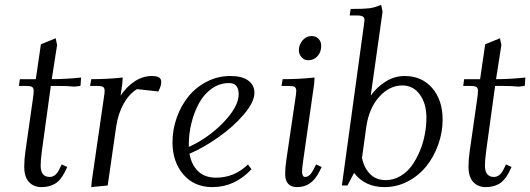

<svg xmlns="http://www.w3.org/2000/svg" viewBox="-20 -766 2190 793"><path d="M58.1 -411.1 62 -439H127.9L148.9 -583L210 -607.9L215.8 -580.1L193.8 -439Q250 -439 314.9 -445.8L313 -418L312 -411.1L287.1 -408.2Q260.3 -411.1 217.8 -411.1H189.9L152.8 -141.1Q147.9 -104.5 147.9 -82Q147.9 -35.2 185.1 -35.2Q209 -35.2 224.1 -64.9L234.9 -86.9L257.8 -76.2L247.1 -54.2Q229 -19 205.3 -6.1Q181.6 6.8 151.9 6.8Q119.1 6.8 99.6 -14.2Q80.1 -35.2 80.1 -78.1Q80.1 -107.9 85 -141.1L116.2 -359.9Q119.1 -379.4 119.1 -391.1Q119.1 -402.8 112.3 -407Q105.5 -411.1 87.9 -411.1Z M352.1 -411.1 356.9 -439Q423.8 -439 486.8 -445.8L484.9 -418L478 -371.1Q503.4 -408.7 536.9 -430.4Q570.3 -452.1 607.9 -452.1Q646 -452.1 646 -428.2Q646 -410.2 633.8 -388.2L545.9 -397.9Q514.2 -378.9 491.2 -338.6Q468.3 -298.3 460 -244.1L424.8 0L356.9 6.8L358.9 -17.1L409.2 -363.8Q412.1 -380.9 412.1 -391.1Q412.1 -402.8 405.8 -407Q399.4 -411.1 381.8 -411.1Z M692.4 -178.2Q692.4 -231 710.2 -280.8Q728 -330.6 759 -368.4Q790 -406.2 835 -429.2Q879.9 -452.1 930.7 -452.1Q980 -452.1 1005.4 -433.3Q1030.8 -414.6 1030.8 -382.8Q1030.8 -344.2 986.8 -293Q942.9 -241.7 881.8 -199Q820.8 -156.2 762.7 -130.9Q770.5 -85.9 797.9 -59.1Q825.2 -32.2 872.6 -32.2Q948.2 -32.2 1004.4 -86.9L1018.6 -66.9Q949.7 6.8 857.4 6.8Q781.7 6.8 737.1 -45.7Q692.4 -98.1 692.4 -178.2ZM759.8 -159.2Q841.3 -196.3 903.6 -261.2Q965.8 -326.2 965.8 -377Q965.8 -422.9 925.8 -422.9Q886.7 -422.9 854.2 -399.7Q821.8 -376.5 801.8 -339.4Q781.7 -302.2 770.8 -258.3Q759.8 -214.4 759.8 -169.9Z M1142.6 -411.1 1147.5 -439Q1216.3 -439 1279.3 -445.8L1277.3 -418L1232.4 -104Q1227.5 -68.8 1227.5 -58.1Q1227.5 -35.2 1240.2 -35.2Q1259.3 -35.2 1274.4 -64.9L1285.6 -86.9L1308.6 -76.2L1297.4 -54.2Q1266.1 6.8 1207.5 6.8Q1157.7 6.8 1157.7 -47.9Q1157.7 -71.8 1162.6 -105L1200.7 -363.8Q1203.6 -380.9 1203.6 -391.1Q1203.6 -402.8 1197.3 -407Q1190.9 -411.1 1173.3 -411.1ZM1214.4 -558.1Q1214.4 -581.5 1229.7 -599.4Q1245.1 -617.2 1267.6 -617.2Q1283.7 -617.2 1295.2 -606.2Q1306.6 -595.2 1306.6 -576.2Q1306.6 -551.3 1291.5 -534.2Q1276.4 -517.1 1252.4 -517.1Q1236.3 -517.1 1225.3 -529.8Q1214.4 -542.5 1214.4 -558.1Z M1392.1 0 1482.9 -662.1Q1485.4 -681.6 1485.4 -683.1Q1485.4 -693.4 1478.5 -697.8Q1471.7 -702.1 1454.1 -702.1H1424.3L1428.2 -729Q1481.9 -729 1504.4 -731.7Q1526.9 -734.4 1554.2 -746.1L1560.1 -717.8L1511.2 -371.1Q1538.1 -408.2 1574.5 -430.2Q1610.8 -452.1 1651.4 -452.1Q1722.2 -452.1 1765.1 -402.3Q1808.1 -352.5 1808.1 -272Q1808.1 -219.2 1790 -168.7Q1772 -118.2 1740.7 -79.3Q1709.5 -40.5 1664.3 -16.8Q1619.1 6.8 1568.4 6.8Q1487.3 6.8 1442.4 -51.8L1415 0ZM1475.1 -113.8Q1483.9 -71.8 1508.8 -46.9Q1533.7 -22 1573.2 -22Q1605 -22 1633.1 -38.3Q1661.1 -54.7 1680.4 -81.3Q1699.7 -107.9 1713.9 -141.8Q1728 -175.8 1734.6 -211.2Q1741.2 -246.6 1741.2 -279.8Q1741.2 -337.9 1714.1 -375.5Q1687 -413.1 1641.1 -413.1Q1588.9 -413.1 1546.6 -366.5Q1504.4 -319.8 1493.2 -244.1Z M1893.1 -411.1 1897 -439H1962.9L1983.9 -583L2044.9 -607.9L2050.8 -580.1L2028.8 -439Q2085 -439 2149.9 -445.8L2147.9 -418L2147 -411.1L2122.1 -408.2Q2095.2 -411.1 2052.7 -411.1H2024.9L1987.8 -141.1Q1982.9 -104.5 1982.9 -82Q1982.9 -35.2 2020 -35.2Q2043.9 -35.2 2059.1 -64.9L2069.8 -86.9L2092.8 -76.2L2082 -54.2Q2064 -19 2040.3 -6.1Q2016.6 6.8 1986.8 6.8Q1954.1 6.8 1934.6 -14.2Q1915 -35.2 1915 -78.1Q1915 -107.9 1919.9 -141.1L1951.2 -359.9Q1954.1 -379.4 1954.1 -391.1Q1954.1 -402.8 1947.3 -407Q1940.4 -411.1 1922.9 -411.1Z"/></svg>

Font: Dihjauti
Style: Italic
Weight: 400
Italic angle: -9°
Designer: T. Christopher White
Version: Version 3.0.0